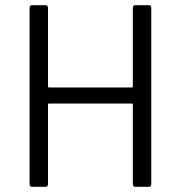

<svg xmlns="http://www.w3.org/2000/svg" viewBox="-20 -720 694 740"><path d="M502 -700H553Q563 -700 563 -690V-10Q563 0 553 0H502Q492 0 492 -10V-317Q492 -321 488 -321H169Q165 -321 165 -317V-10Q165 0 155 0H104Q94 0 94 -10V-690Q94 -700 104 -700H155Q165 -700 165 -690V-387Q165 -383 169 -383H488Q492 -383 492 -387V-690Q492 -700 502 -700Z"/></svg>

Font: Barlow
Style: Regular
Weight: 400
Designer: Jeremy Tribby
Foundry: Tribby Type
Version: Version 1.408;December 10, 2018;FontCreator 11.5.0.2430 64-b